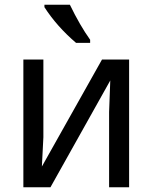

<svg xmlns="http://www.w3.org/2000/svg" viewBox="-20 -786 640 806"><path d="M162.1 -536.1V-210L155.8 -86.9L408.2 -536.1H522V0H438V-315.9L442.9 -448.2L191.9 0H78.1V-536.1ZM358.4 -606H299.3Q218.3 -675.3 166.5 -755.9V-766.1H273.4Q315.4 -679.2 358.4 -619.1Z"/></svg>

Font: WenQuanYi Micro Hei Mono
Style: Regular
Weight: 400
Foundry: Ascender Corporation
Version: Version 0.2.0-beta